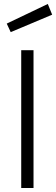

<svg xmlns="http://www.w3.org/2000/svg" viewBox="-20 -948 283 968"><path d="M87 0V-695H149V0ZM14 -829 221 -928 243 -874 34 -786Z"/></svg>

Font: Titillium Web
Style: Light
Weight: 300
Version: Version 1.001;PS 57.000;hotconv 1.0.70;makeotf.lib2.5.55311